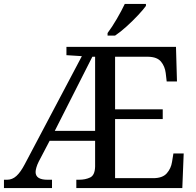

<svg xmlns="http://www.w3.org/2000/svg" viewBox="-20 -951 991 971"><path d="M0 0V-42H16Q42 -42 63 -61Q84 -80 105 -120L394 -667L316 -672V-714H870L875 -539H823L818 -582Q814 -615 794.5 -639Q775 -663 730 -664H562V-398H803V-349H562V-50H755Q802 -50 823.5 -74.5Q845 -99 850 -132L857 -175H909L902 0H366V-42H379Q412 -42 436 -53.5Q460 -65 461 -109V-239H231L176 -134Q168 -118 164 -104Q160 -90 160 -81Q160 -42 220 -42H243V0ZM257 -289H461V-664H447ZM524 -784Q546 -813 570.5 -855Q595 -897 611 -931H718V-921Q706 -904 679 -875Q652 -846 620.5 -817.5Q589 -789 562 -771H524Z"/></svg>

Font: NotoSerif-Regular
Style: Regular
Weight: 400
Designer: Monotype Design Team
Foundry: Monotype Imaging Inc.
Version: Version 2.007; ttfautohint (v1.8) -l 8 -r 50 -G 200 -x 14 -D